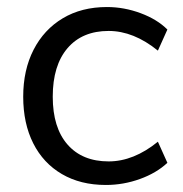

<svg xmlns="http://www.w3.org/2000/svg" viewBox="-20 -519 519 546"><path d="M46 -244Q46 -320 75.5 -377.5Q105 -435 158.5 -467Q212 -499 284 -499Q333 -499 380 -481.5Q427 -464 456 -435L429 -375Q360 -431 289 -431Q214 -431 172 -382Q130 -333 130 -244Q130 -156 172 -108Q214 -60 289 -60Q360 -60 429 -116L456 -56Q425 -27 378 -10Q331 7 281 7Q209 7 156 -24Q103 -55 74.5 -111.5Q46 -168 46 -244Z"/></svg>

Font: wassup Sans
Style: Regular
Weight: 400
Version: Version 2.001